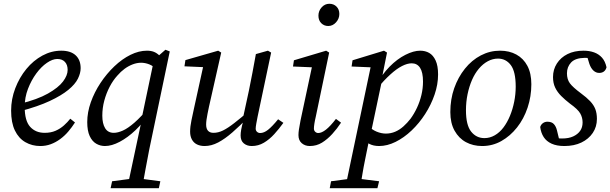

<svg xmlns="http://www.w3.org/2000/svg" viewBox="-20 -762 3239 1019"><path d="M194 13Q150 13 114.5 -7.5Q79 -28 59 -69.5Q39 -111 39 -175Q39 -236 61 -293.5Q83 -351 120 -396Q157 -441 205 -467Q253 -493 305 -493Q355 -493 381.5 -468.5Q408 -444 408 -400Q408 -374 393.5 -344.5Q379 -315 342.5 -285Q306 -255 244 -226Q182 -197 88 -172L85 -211Q179 -234 234.5 -265.5Q290 -297 314.5 -329.5Q339 -362 339 -391Q339 -418 324.5 -433.5Q310 -449 284 -449Q259 -449 229 -428.5Q199 -408 172.5 -372Q146 -336 128.5 -290.5Q111 -245 111 -195Q111 -121 140 -89Q169 -57 217 -57Q250 -57 275 -68Q300 -79 319.5 -96.5Q339 -114 353 -132L378 -112Q362 -87 342.5 -64Q323 -41 299 -23.5Q275 -6 249 3.5Q223 13 194 13Z M537 13Q512 13 490.5 0.5Q469 -12 456 -40Q443 -68 443 -114Q443 -166 462 -219.5Q481 -273 513.5 -322Q546 -371 587 -410Q628 -449 672.5 -471Q717 -493 760 -493Q781 -493 796.5 -487Q812 -481 826 -467.5Q840 -454 857 -432L818 -388Q794 -412 772 -420.5Q750 -429 729 -429Q707 -429 684.5 -420.5Q662 -412 641.5 -397Q621 -382 603 -361Q580 -336 562 -301.5Q544 -267 533.5 -228Q523 -189 523 -148Q523 -106 538 -81.5Q553 -57 584 -57Q605 -57 632 -69Q659 -81 694 -111.5Q729 -142 773 -195L788 -160H771Q740 -110 699 -71Q658 -32 615.5 -9.5Q573 13 537 13ZM567 237 575 200 689 185H717L831 200L823 237ZM655 237 731 -120 732 -134 798 -448 803 -450 858 -498 881 -489 772 32Q762 84 752.5 135Q743 186 734 237Z M1066 13Q1043 13 1025.5 4.5Q1008 -4 998.5 -21.5Q989 -39 989 -63Q989 -90 996 -123Q1003 -156 1009 -184L1063 -430L1074 -405L959 -410L964 -443L1138 -493L1154 -483L1089 -195Q1085 -176 1081.5 -158.5Q1078 -141 1076 -126.5Q1074 -112 1074 -101Q1074 -79 1084 -68Q1094 -57 1113 -57Q1138 -57 1163.5 -69.5Q1189 -82 1223 -108.5Q1257 -135 1304 -175L1310 -141H1299Q1253 -94 1213.5 -59.5Q1174 -25 1138 -6Q1102 13 1066 13ZM1316 13Q1291 13 1274 -1Q1257 -15 1257 -43Q1257 -56 1260 -73.5Q1263 -91 1272 -124H1267L1301 -281Q1311 -329 1320 -377.5Q1329 -426 1338 -475L1402 -493L1419 -483L1347 -142Q1343 -122 1340 -105Q1337 -88 1337 -79Q1337 -69 1344 -62.5Q1351 -56 1361 -56Q1381 -56 1403 -73.5Q1425 -91 1456 -129L1484 -110Q1461 -78 1435.5 -50Q1410 -22 1380.5 -4.5Q1351 13 1316 13Z M1564 -45Q1564 -58 1566.5 -75Q1569 -92 1575 -123L1639 -423L1656 -404L1535 -409L1540 -442L1711 -493L1727 -483L1656 -143Q1651 -122 1648.5 -105.5Q1646 -89 1646 -80Q1646 -69 1653 -62.5Q1660 -56 1669 -56Q1687 -56 1710 -74Q1733 -92 1763 -131L1790 -111Q1769 -79 1743.5 -51Q1718 -23 1689 -5Q1660 13 1624 13Q1599 13 1581.5 -2Q1564 -17 1564 -45ZM1722 -624Q1700 -624 1685 -639Q1670 -654 1670 -679Q1670 -704 1687 -723Q1704 -742 1728 -742Q1751 -742 1766 -727Q1781 -712 1781 -688Q1781 -663 1763.5 -643.5Q1746 -624 1722 -624Z M1730 237 1737 200 1851 185H1872L1992 200L1983 237ZM1812 237 1950 -420 1966 -404 1846 -409 1851 -442 2018 -493 2034 -483 2006 -343 2008 -339 1945 -40 1940 -25Q1928 35 1918.5 81Q1909 127 1903 164.5Q1897 202 1891 237ZM1992 13Q1961 13 1939 1Q1917 -11 1894 -38L1930 -98Q1953 -74 1978.5 -63.5Q2004 -53 2028 -53Q2054 -53 2077.5 -63Q2101 -73 2121.5 -91.5Q2142 -110 2159 -132Q2178 -158 2193 -190Q2208 -222 2216.5 -257.5Q2225 -293 2225 -329Q2225 -378 2209.5 -402Q2194 -426 2165 -426Q2142 -426 2113.5 -411.5Q2085 -397 2052 -367Q2019 -337 1980 -291L1967 -310H1977Q2007 -367 2047.5 -408Q2088 -449 2131.5 -471Q2175 -493 2210 -493Q2237 -493 2258 -481Q2279 -469 2292 -441Q2305 -413 2305 -367Q2305 -314 2286.5 -260Q2268 -206 2236.5 -157Q2205 -108 2164.5 -69.5Q2124 -31 2079.5 -9Q2035 13 1992 13Z M2539 13Q2491 13 2453 -7.5Q2415 -28 2392.5 -68.5Q2370 -109 2370 -167Q2370 -235 2390.5 -293.5Q2411 -352 2447.5 -397.5Q2484 -443 2532 -468Q2580 -493 2634 -493Q2683 -493 2720.5 -472.5Q2758 -452 2779 -412.5Q2800 -373 2800 -315Q2800 -250 2780 -190.5Q2760 -131 2724 -85.5Q2688 -40 2641 -13.5Q2594 13 2539 13ZM2551 -29Q2580 -29 2606 -44Q2632 -59 2652 -85.5Q2672 -112 2686.5 -147Q2701 -182 2709 -222Q2717 -262 2717 -302Q2717 -382 2691 -416.5Q2665 -451 2623 -451Q2595 -451 2569 -437Q2543 -423 2521.5 -397.5Q2500 -372 2485 -337.5Q2470 -303 2461.5 -262Q2453 -221 2453 -177Q2453 -98 2480.5 -63.5Q2508 -29 2551 -29Z M2975 13Q2935 13 2907.5 0.5Q2880 -12 2865.5 -34.5Q2851 -57 2847 -88Q2851 -101 2861.5 -108.5Q2872 -116 2885 -116Q2908 -116 2919.5 -103.5Q2931 -91 2936 -70L2952 -4L2910 -34Q2927 -30 2938 -28.5Q2949 -27 2964 -27Q2998 -27 3022 -38Q3046 -49 3059 -67.5Q3072 -86 3072 -112Q3072 -138 3059.5 -160Q3047 -182 3005 -212Q2979 -232 2958.5 -252.5Q2938 -273 2926.5 -297Q2915 -321 2915 -353Q2915 -393 2935.5 -425Q2956 -457 2992 -475Q3028 -493 3077 -493Q3108 -493 3133 -484Q3158 -475 3175 -456Q3192 -437 3199 -405Q3195 -390 3185 -382.5Q3175 -375 3160 -375Q3143 -375 3129.5 -387.5Q3116 -400 3108 -423L3091 -479L3125 -450Q3116 -452 3106 -453.5Q3096 -455 3083 -455Q3033 -454 3011 -430.5Q2989 -407 2989 -373Q2989 -341 3004.5 -320Q3020 -299 3063 -267Q3093 -245 3112 -225Q3131 -205 3139.5 -183Q3148 -161 3148 -131Q3148 -89 3126 -56.5Q3104 -24 3065.5 -5.5Q3027 13 2975 13Z"/></svg>

Font: Source Serif 4 18pt
Style: Italic
Weight: 400
Italic angle: -12°
Designer: Frank Grießhammer
Foundry: Adobe Systems Incorporated
Version: Version 4.004;hotconv 1.0.116;makeotfexe 2.5.65601